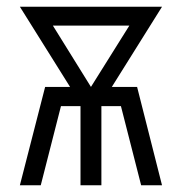

<svg xmlns="http://www.w3.org/2000/svg" viewBox="-20 -550 540 570"><path d="M39 0H101L161 -235H219V0H281V-235H339L399 0H461L387 -292H312L461 -530H39L188 -292H114ZM250 -292 137 -474H364Z"/></svg>

Font: Iosevka SS09 Light
Style: Regular
Weight: 300
Monospace: yes
Designer: Belleve Invis
Foundry: Belleve Invis
Version: Version 5.2.1; ttfautohint (v1.8.3)